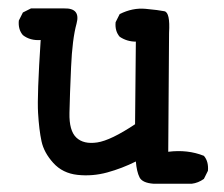

<svg xmlns="http://www.w3.org/2000/svg" viewBox="-20 -449 540 463"><path d="M350.6 -5.9Q323.2 -7.8 316.4 -21.5Q309.6 -35.2 307.6 -59.6Q274.4 -43 238.8 -33.2Q203.1 -23.4 167 -27.3Q130.9 -31.2 108.4 -56.2Q85.9 -81.1 80.1 -108.4Q74.2 -135.7 71.8 -176.8Q69.3 -217.8 78.1 -352.5Q52.7 -350.6 35.2 -364.3Q23.4 -377.9 25.4 -399.4L35.2 -418.9L54.7 -428.7H134.8Q174.8 -429.7 164.6 -392.1Q154.3 -354.5 151.4 -287.1Q148.4 -219.7 147.5 -176.8Q146.5 -133.8 164.1 -117.2Q181.6 -100.6 214.4 -105.5Q247.1 -110.4 305.7 -149.4L307.6 -348.6Q286.1 -348.6 268.6 -360.4Q256.8 -374 258.8 -395.5L268.6 -415Q299.8 -430.7 331.1 -427.7Q362.3 -424.8 376.5 -421.9Q390.6 -418.9 387.7 -370.1L385.7 -83Q432.6 -88.9 471.7 -73.2Q483.4 -59.6 481.4 -37.1L471.7 -17.6Q458 -7.8 442.4 -5.9Z"/></svg>

Font: JasonHandwriting4
Style: Regular
Weight: 400
Version: Version 1.01.21